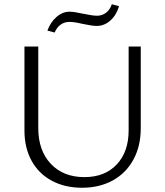

<svg xmlns="http://www.w3.org/2000/svg" viewBox="-20 -877 775 903"><path d="M95 -263V-658H160V-275Q160 -169 219 -106.5Q278 -44 377 -44Q473 -44 529 -103.5Q585 -163 585 -264V-658H642V-274Q642 -190 607.5 -126.5Q573 -63 510.5 -28.5Q448 6 366 6Q285 6 223.5 -27Q162 -60 128.5 -121Q95 -182 95 -263ZM203 -733Q217 -772 245.5 -797Q274 -822 307 -822Q328 -822 368 -813Q416 -803 436 -803Q460 -803 478.5 -817Q497 -831 506 -857L540 -848Q527 -805 498.5 -780Q470 -755 435 -755Q413 -755 367 -765Q329 -774 307 -774Q283 -774 265 -761Q247 -748 237 -724Z"/></svg>

Font: Ysabeau Semilight
Style: Regular
Weight: 300
Designer: Christian Thalmann (Catharsis Fonts)
Version: Version 0.003